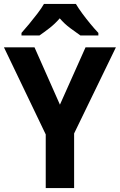

<svg xmlns="http://www.w3.org/2000/svg" viewBox="-20 -954 608 974"><path d="M284 -423 414 -714H568L356 -277V0H212V-272L0 -714H155ZM365 -934Q378 -912 397.5 -885.5Q417 -859 438.5 -833Q460 -807 479 -787V-774H388Q365 -790 336 -811.5Q307 -833 283 -861Q259 -833 230.5 -811Q202 -789 180 -774H89V-787Q106 -806 128 -832.5Q150 -859 170.5 -886Q191 -913 203 -934Z"/></svg>

Font: Noto Sans Gurmukhi UI SemiCondensed
Style: Bold
Weight: 700
Width: 4
Designer: Jelle Bosma - Monotype Design Team
Foundry: Monotype Imaging Inc.
Version: Version 2.004; ttfautohint (v1.8.4.7-5d5b)